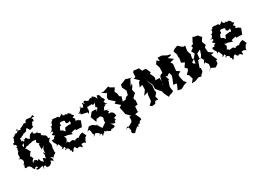

<svg xmlns="http://www.w3.org/2000/svg" viewBox="-22 -1668 3837 2813"><g transform="rotate(-30 1896.5 -261.5)"><path d="M156 -434C198 -446 199 -473 186 -496C137 -468 184 -473 178 -531C175 -563 198 -508 200 -539C215 -553 274 -553 254 -601C256 -584 256 -555 276 -574C331 -580 318 -615 310 -589C336 -638 345 -613 368 -569C410 -581 447 -590 434 -589C413 -611 449 -629 452 -662C484 -638 496 -684 470 -707C458 -710 505 -718 516 -702C508 -767 488 -727 530 -759L470 -724L392 -733C409 -732 341 -708 380 -721C377 -712 342 -671 362 -685C326 -720 332 -683 266 -664C266 -664 242 -668 260 -646C193 -640 164 -675 214 -678C190 -620 156 -612 170 -643C163 -619 158 -645 108 -595C132 -584 144 -626 84 -587C123 -606 65 -528 78 -523C56 -512 65 -555 48 -492C95 -494 76 -463 86 -447C58 -477 65 -412 80 -431C68 -433 51 -388 68 -378C33 -399 69 -318 50 -375C16 -313 61 -325 18 -270L4 -291C66 -259 77 -205 26 -176C71 -160 36 -201 24 -124C28 -113 74 -116 50 -113C61 -126 98 -130 134 -52C141 -68 115 -80 118 -70C152 -11 140 -56 178 -62C198 -34 218 -39 156 -33C187 19 201 -22 270 -21C249 28 267 45 270 3C293 -17 304 -20 310 26C356 39 373 25 404 -14C370 -40 433 -35 440 9C433 -33 463 -14 424 -73C485 -51 442 -47 452 -39C505 -95 514 -89 522 -92C516 -148 514 -153 512 -127C537 -143 502 -144 536 -221C531 -190 536 -256 524 -277L518 -234C524 -233 501 -289 566 -324C541 -341 518 -327 538 -311C542 -400 529 -376 468 -424C476 -421 474 -436 466 -464C461 -420 483 -460 490 -451C444 -460 418 -510 450 -495C397 -466 347 -528 402 -522C382 -535 323 -530 304 -460C262 -468 284 -482 244 -508C265 -523 226 -459 190 -511C248 -457 202 -467 194 -475C183 -484 198 -419 158 -397ZM398 -252 430 -276C386 -227 392 -217 390 -155C372 -210 357 -193 374 -139C353 -133 372 -101 362 -93C308 -138 325 -121 310 -64C248 -127 296 -72 262 -141C207 -86 234 -136 244 -97C243 -136 211 -185 164 -125C165 -164 213 -202 206 -172C182 -244 187 -223 172 -233L214 -292C172 -277 152 -261 228 -297C195 -300 197 -358 168 -368C224 -396 197 -389 248 -386C215 -405 272 -384 326 -417C293 -396 296 -420 372 -401C335 -331 350 -396 368 -345C412 -339 360 -304 376 -335C367 -251 378 -261 366 -242Z M1040 -85 1042 -87 1012 -155C931 -141 961 -119 948 -136C937 -101 885 -123 925 -130C914 -125 872 -107 880 -131C871 -77 848 -127 830 -131C776 -129 770 -108 758 -152C749 -137 723 -130 750 -159C775 -219 770 -168 751 -241L773 -230L798 -231L880 -204L873 -233L949 -251L946 -230L1002 -229L1046 -225L1082 -315C1080 -337 1020 -342 1060 -342C1052 -357 1052 -330 1006 -362C1030 -377 1028 -387 994 -413C1012 -411 1043 -448 1036 -436C1010 -444 985 -500 1014 -464C965 -529 944 -498 970 -492C930 -495 906 -545 924 -505C913 -504 881 -496 878 -571C897 -535 814 -499 828 -520C814 -545 806 -533 786 -535C767 -534 786 -544 710 -540C743 -542 691 -494 695 -535C711 -464 650 -519 692 -503C689 -444 633 -459 654 -467C670 -413 612 -385 604 -393C592 -377 654 -409 642 -365C606 -351 591 -351 645 -315C598 -300 601 -263 635 -279L567 -277C565 -206 639 -198 572 -157C610 -180 610 -177 622 -182C662 -94 651 -97 623 -95C657 -88 635 -77 675 -106C693 -87 690 -19 665 -72C713 -62 739 -51 726 -16C763 1 735 -7 746 25C789 16 754 -14 817 -31C797 -29 856 45 847 -4C842 27 867 -26 903 33C935 32 891 -30 937 -14C922 -17 962 -24 986 5C994 -68 1023 -44 1010 -81C991 -39 1004 -35 1010 -69ZM918 -326 951 -327 910 -352 830 -343 809 -290 777 -327C709 -356 757 -314 752 -356L764 -378C771 -418 779 -373 795 -410C781 -448 813 -451 854 -441C885 -441 873 -399 887 -436C857 -421 868 -357 938 -394C938 -326 892 -328 903 -295Z M1396 -160C1408 -167 1358 -155 1376 -126C1396 -126 1338 -91 1301 -64C1290 -78 1269 -118 1247 -148C1279 -159 1232 -134 1279 -117L1192 -179L1139 -185L1081 -124C1140 -152 1123 -131 1136 -50C1133 -53 1165 -69 1125 -12C1189 -67 1163 -53 1217 -25C1237 6 1242 -15 1196 14C1218 12 1263 -32 1247 43C1307 -22 1275 35 1301 -14C1335 32 1355 -17 1335 -21C1339 31 1360 14 1388 35C1420 -5 1406 27 1451 13C1484 4 1469 -21 1431 -63C1502 -16 1509 -54 1494 -22C1534 -90 1485 -68 1536 -69C1492 -124 1571 -118 1566 -119C1570 -202 1501 -209 1485 -197C1482 -245 1548 -212 1474 -252C1537 -245 1528 -244 1464 -272C1490 -248 1431 -286 1446 -283C1478 -285 1438 -311 1514 -337C1470 -342 1496 -350 1546 -338C1490 -372 1537 -360 1503 -386C1561 -421 1537 -391 1533 -429C1491 -466 1528 -513 1464 -519C1462 -521 1458 -468 1450 -473C1438 -525 1394 -544 1381 -542C1432 -511 1387 -569 1383 -520C1366 -555 1326 -507 1319 -513C1303 -516 1264 -554 1261 -545C1293 -536 1228 -557 1254 -495C1212 -552 1214 -543 1229 -477C1230 -541 1222 -506 1208 -465C1149 -491 1145 -489 1183 -500C1127 -423 1113 -426 1096 -417C1139 -420 1130 -406 1126 -394C1162 -386 1198 -378 1231 -370L1230 -342C1272 -381 1248 -410 1260 -441C1321 -442 1329 -444 1352 -450C1321 -465 1347 -391 1388 -451C1377 -401 1354 -371 1368 -377C1400 -392 1367 -299 1363 -350C1341 -283 1350 -316 1351 -351H1283L1231 -286L1269 -185L1296 -227C1318 -208 1349 -256 1380 -204C1380 -204 1399 -173 1368 -155Z M1624 97 1634 111 1649 176C1626 194 1636 236 1683 236C1702 214 1698 215 1750 172C1775 178 1751 163 1790 210C1745 164 1804 139 1769 154C1842 161 1792 113 1855 115C1860 95 1848 124 1857 87L1817 1L1895 -11L1867 -10L1874 -100L1919 -104L1924 -176L1914 -188L1913 -219L1970 -270L1956 -334L1985 -372L2001 -414L1964 -387L2018 -489L2024 -487L2051 -488L1979 -505L1950 -517C1920 -505 1893 -493 1864 -482L1856 -485L1844 -436L1880 -362L1863 -294L1841 -292L1813 -270L1775 -213L1811 -254L1751 -251L1775 -326L1745 -346L1743 -386L1719 -436L1755 -490L1688 -527L1679 -550L1581 -518L1540 -523L1603 -478L1619 -483L1578 -413L1584 -377L1665 -305L1633 -284L1625 -291L1707 -220L1667 -196L1685 -123L1693 -72L1698 -69L1757 -8L1724 -12V42C1714 84 1724 37 1707 78C1697 77 1643 120 1606 118C1675 135 1665 75 1587 137Z M2385 -167 2393 -242 2391 -281 2320 -282 2335 -308 2331 -338 2300 -404 2322 -419 2285 -497 2243 -502 2225 -497 2200 -554 2112 -564 2095 -540 2093 -469 2057 -462 2126 -394 2101 -380 2070 -305 2122 -321 2119 -239 2066 -166 2136 -188 2122 -153 2113 -49 2062 -1 2091 22 2147 16 2169 -22 2218 -18 2202 -75 2241 -119 2242 -145 2236 -163 2246 -241 2222 -302 2207 -355 2246 -258 2249 -275 2256 -223 2253 -176 2324 -92 2336 -45 2344 -28 2374 29 2387 16 2445 -3 2467 -17 2457 -74 2458 -101 2490 -193 2503 -186 2478 -263 2503 -244 2575 -294 2537 -315 2571 -210 2567 -235 2552 -179 2515 -92 2565 -88 2567 -72 2530 9 2587 22 2635 -1 2646 -10 2705 -28 2671 -69 2651 -159 2654 -130 2656 -185 2705 -213 2653 -249 2666 -362 2642 -398 2714 -417 2639 -474 2698 -482 2704 -502 2658 -510 2582 -550 2514 -552 2519 -492 2482 -526 2447 -480 2469 -416 2466 -328 2424 -309 2411 -292 2397 -239 2375 -168 2400 -192Z M3070 -488 3067 -468 3026 -453 3037 -421 2987 -386 3016 -334 2967 -274 2954 -201 2928 -213 2918 -238 2967 -272 2946 -288 2963 -362 2953 -372 2940 -424 2954 -505 2928 -501 2904 -513 2851 -561 2794 -539 2763 -516 2785 -452 2782 -394 2790 -398 2775 -317 2828 -293 2784 -229 2820 -191 2801 -161 2759 -120 2787 -99 2807 -30 2763 25 2821 22 2893 -4 2932 7 2948 -16 2983 -47 2989 -108 2972 -110 3009 -220 3063 -242 3039 -216 3048 -314 3112 -346 3088 -271 3063 -231 3087 -186 3058 -127 3084 -146 3120 -96 3111 -30 3060 9 3108 -36 3182 -2C3200 -15 3217 -28 3234 -41L3238 -90L3261 -93L3215 -198L3266 -205L3195 -256L3197 -247L3190 -333L3219 -364L3194 -428L3220 -471L3234 -487L3190 -536L3193 -540L3144 -547L3109 -560Z M3751 -85 3753 -87 3723 -155C3642 -141 3672 -119 3659 -136C3648 -101 3596 -123 3636 -130C3625 -125 3583 -107 3591 -131C3582 -77 3559 -127 3541 -131C3487 -129 3481 -108 3469 -152C3460 -137 3434 -130 3461 -159C3486 -219 3481 -168 3462 -241L3484 -230L3509 -231L3591 -204L3584 -233L3660 -251L3657 -230L3713 -229L3757 -225L3793 -315C3791 -337 3731 -342 3771 -342C3763 -357 3763 -330 3717 -362C3741 -377 3739 -387 3705 -413C3723 -411 3754 -448 3747 -436C3721 -444 3696 -500 3725 -464C3676 -529 3655 -498 3681 -492C3641 -495 3617 -545 3635 -505C3624 -504 3592 -496 3589 -571C3608 -535 3525 -499 3539 -520C3525 -545 3517 -533 3497 -535C3478 -534 3497 -544 3421 -540C3454 -542 3402 -494 3406 -535C3422 -464 3361 -519 3403 -503C3400 -444 3344 -459 3365 -467C3381 -413 3323 -385 3315 -393C3303 -377 3365 -409 3353 -365C3317 -351 3302 -351 3356 -315C3309 -300 3312 -263 3346 -279L3278 -277C3276 -206 3350 -198 3283 -157C3321 -180 3321 -177 3333 -182C3373 -94 3362 -97 3334 -95C3368 -88 3346 -77 3386 -106C3404 -87 3401 -19 3376 -72C3424 -62 3450 -51 3437 -16C3474 1 3446 -7 3457 25C3500 16 3465 -14 3528 -31C3508 -29 3567 45 3558 -4C3553 27 3578 -26 3614 33C3646 32 3602 -30 3648 -14C3633 -17 3673 -24 3697 5C3705 -68 3734 -44 3721 -81C3702 -39 3715 -35 3721 -69ZM3629 -326 3662 -327 3621 -352 3541 -343 3520 -290 3488 -327C3420 -356 3468 -314 3463 -356L3475 -378C3482 -418 3490 -373 3506 -410C3492 -448 3524 -451 3565 -441C3596 -441 3584 -399 3598 -436C3568 -421 3579 -357 3649 -394C3649 -326 3603 -328 3614 -295Z"/></g></svg>

Font: Asimov Aggro
Style: Condensed
Weight: 500
Designer: Google
Version: Version 2.000980; 2014